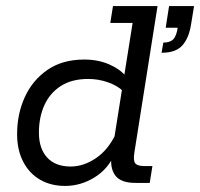

<svg xmlns="http://www.w3.org/2000/svg" viewBox="-20 -603 660 633"><path d="M194.7 10Q147.3 10 111.6 -10.9Q75.9 -31.8 56.2 -70.4Q36.4 -108.9 36.4 -160.7Q36.4 -227.6 61.9 -283.1Q87.3 -338.7 136.6 -372.7Q185.8 -406.7 258.1 -406.7Q303.8 -406.7 340.7 -390.4Q377.6 -374.1 397 -349.3L387.1 -338.3L417.2 -527.4H343.6L352.5 -583H499.4L423.1 -100.7Q418.7 -74.2 425.7 -64.9Q432.7 -55.6 454.4 -55.6H482.5L473.6 0H426.4Q377.6 0 359.6 -25.1Q341.6 -50.2 348.2 -92.1L352 -116L360.1 -99Q337 -45.9 291.4 -18Q245.8 10 194.7 10ZM212.8 -54Q255.8 -54 296.7 -81.8Q337.5 -109.6 363 -164.2L355 -136.6L384.3 -321.3L385.3 -303.2Q366.1 -321.1 335.2 -331.9Q304.2 -342.7 270.7 -342.7Q216.6 -342.7 180.4 -319.4Q144.2 -296 126.2 -256Q108.3 -216.1 108.3 -165.8Q108.3 -113.1 135.6 -83.5Q163 -54 212.8 -54ZM512.6 -429 518.5 -462.6Q541 -462.6 551.4 -473.6Q561.8 -484.7 565.8 -511.6H526.3L537.4 -583H619.8L610.3 -524.9Q603.5 -478.7 581.7 -453.8Q560 -429 512.6 -429Z"/></svg>

Font: Rokkitt SemiBold
Style: Italic
Weight: 600
Italic angle: -9°
Designer: Vernon Adams
Foundry: Vernon Adams
Version: Version 3.103